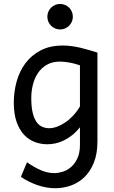

<svg xmlns="http://www.w3.org/2000/svg" viewBox="-20 -743 589 992"><path d="M393.1 -405.3Q381.3 -409.7 368.2 -413.3Q355 -417 341.3 -419.4Q327.6 -421.9 314.7 -423.3Q301.8 -424.8 290.5 -424.8Q250.5 -424.8 222.2 -408.4Q193.8 -392.1 176 -365.5Q158.2 -338.9 149.9 -305.2Q141.6 -271.5 141.6 -236.8Q141.6 -191.4 148.7 -161.4Q155.8 -131.3 168.2 -113.5Q180.7 -95.7 197.5 -88.1Q214.4 -80.6 234.4 -80.6Q252.9 -80.6 273.9 -88.1Q294.9 -95.7 316.2 -109.9Q337.4 -124 357.2 -145Q377 -166 393.1 -192.9ZM483.4 -12.2Q483.4 52.2 464.6 98.1Q445.8 144 415.3 173.1Q384.8 202.1 345.7 215.8Q306.6 229.5 266.1 229.5Q219.2 229.5 173.1 213.4Q127 197.3 87.9 170.9L119.6 95.2Q154.3 120.1 189.5 135.7Q224.6 151.4 261.2 151.4Q280.3 151.4 303.2 144.5Q326.2 137.7 346.2 120.8Q366.2 104 379.6 75.7Q393.1 47.4 393.1 4.9V-85.4Q374 -61.5 352.8 -44.7Q331.5 -27.8 309.8 -17.3Q288.1 -6.8 266.4 -2.2Q244.6 2.4 224.6 2.4Q190.9 2.4 159.7 -9.3Q128.4 -21 104.2 -46.6Q80.1 -72.3 65.7 -113.3Q51.3 -154.3 51.3 -212.4Q51.3 -268.6 65.9 -321.8Q80.6 -375 111.3 -416.3Q142.1 -457.5 190.2 -482.7Q238.3 -507.8 305.2 -507.8Q327.1 -507.8 350.3 -504.6Q373.5 -501.5 396.5 -496.1Q419.4 -490.7 441.4 -484.1Q463.4 -477.5 483.4 -471.2ZM224.6 -656.7Q224.6 -670.4 229.7 -682.4Q234.9 -694.3 243.9 -703.4Q252.9 -712.4 264.9 -717.5Q276.9 -722.7 290.5 -722.7Q304.2 -722.7 316.2 -717.5Q328.1 -712.4 337.2 -703.4Q346.2 -694.3 351.3 -682.4Q356.4 -670.4 356.4 -656.7Q356.4 -643.1 351.3 -631.1Q346.2 -619.1 337.2 -610.1Q328.1 -601.1 316.2 -595.9Q304.2 -590.8 290.5 -590.8Q276.9 -590.8 264.9 -595.9Q252.9 -601.1 243.9 -610.1Q234.9 -619.1 229.7 -631.1Q224.6 -643.1 224.6 -656.7Z"/></svg>

Font: Andika
Style: Regular
Weight: 400
Designer: Victor Gaultney, Annie Olsen, Julie Remington, Don Collingsworth, Eric Hays
Foundry: SIL International
Version: Version 1.001